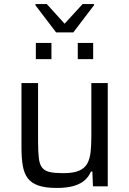

<svg xmlns="http://www.w3.org/2000/svg" viewBox="-20 -920 639 948"><path d="M260 8Q204 8 169.5 -4Q135 -16 117 -40Q99 -64 92.5 -101.5Q86 -139 86 -191V-510H168V-219Q168 -168 172 -137Q176 -106 189.5 -90.5Q203 -75 228 -70Q253 -65 293 -65Q343 -65 371 -77.5Q399 -90 411.5 -113.5Q424 -137 427.5 -170.5Q431 -204 431 -247V-510H512V0H439L436 -73H429Q419 -49 399.5 -31Q380 -13 346 -2.5Q312 8 260 8ZM157 -628V-708H234V-628ZM364 -628V-708H440V-628ZM257 -760 155 -894V-900H211L299 -803L388 -900H444V-894L342 -760Z"/></svg>

Font: Saira Thin
Style: Regular
Weight: 400
Version: Version 1.101